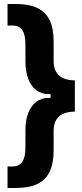

<svg xmlns="http://www.w3.org/2000/svg" viewBox="-20 -727 411 958"><path d="M247.6 -421.9V-519.5Q247.6 -585.4 227.5 -626.5Q207.5 -667.5 166 -687.3Q124.5 -707 58.6 -707H17.6V-599.6H43.5Q75.7 -599.6 91.3 -576.7Q106.9 -553.7 106.9 -504.9V-418.5Q106.9 -368.7 121.3 -332.3Q135.7 -295.9 161.6 -276.9Q187.5 -257.8 219.7 -257.8H353.5V-326.2Q301.3 -326.2 274.4 -350.6Q247.6 -375 247.6 -421.9ZM353.5 -288.1H232.4V-240.2H353.5ZM353.5 -238.3H219.7Q187.5 -238.3 161.6 -219.2Q135.7 -200.2 121.3 -164.1Q106.9 -127.9 106.9 -77.6V8.8Q106.9 57.1 91.3 80.3Q75.7 103.5 43.5 103.5H17.6V210.9H58.6Q124.5 210.9 166 191.2Q207.5 171.4 227.5 129.9Q247.6 88.4 247.6 23.4V-74.2Q247.6 -121.6 274.4 -145.8Q301.3 -169.9 353.5 -169.9ZM232.4 -255.9V-208H353.5V-255.9Z"/></svg>

Font: Wanted Sans Std Variable
Style: Regular
Weight: 400
Designer: Original Design by Kil Hyung-jin and Kang Hanbin, Wanted Lab, Inc;
Foundry: Wanted Lab, Inc.
Version: Version 1.003;Glyphs 3.2 (3227)